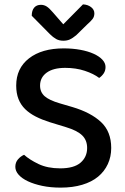

<svg xmlns="http://www.w3.org/2000/svg" viewBox="-20 -843 571 877"><path d="M255 -74Q318 -74 348 -100Q378 -126 378 -167Q378 -203 355 -225Q332 -247 282 -262L207 -285Q172 -296 143.5 -310.5Q115 -325 95 -344.5Q75 -364 64.5 -390.5Q54 -417 54 -452Q54 -531 112.5 -576.5Q171 -622 271 -622Q312 -622 347 -615.5Q382 -609 407.5 -597.5Q433 -586 447.5 -570.5Q462 -555 462 -537Q462 -520 453.5 -507.5Q445 -495 433 -487Q408 -506 367.5 -519.5Q327 -533 278 -533Q223 -533 193 -511Q163 -489 163 -452Q163 -422 184 -403.5Q205 -385 253 -371L311 -354Q395 -329 441.5 -285.5Q488 -242 488 -167Q488 -127 472.5 -93.5Q457 -60 428 -36Q399 -12 355.5 1Q312 14 257 14Q211 14 173 6Q135 -2 107.5 -15Q80 -28 65 -45Q50 -62 50 -81Q50 -101 62 -115Q74 -129 90 -136Q114 -114 155.5 -94Q197 -74 255 -74ZM359 -823Q381 -822 396 -810.5Q411 -799 411 -782Q411 -767 403 -756.5Q395 -746 379 -732L328 -682Q311 -668 298.5 -662.5Q286 -657 269 -657Q250 -657 236 -665Q222 -673 208 -687L125 -771Q125 -795 136 -808Q147 -821 167 -821Q181 -821 193 -813.5Q205 -806 222 -786L269 -732Z"/></svg>

Font: Baloo Bhaina 2 Medium
Style: Regular
Weight: 500
Designer: Yesha Goshar, Manish Minz, Shuchita Grover and Ek Type
Foundry: Ek Type
Version: Version 1.640;hotconv 1.0.111;makeotfexe 2.5.65597; ttfautoh